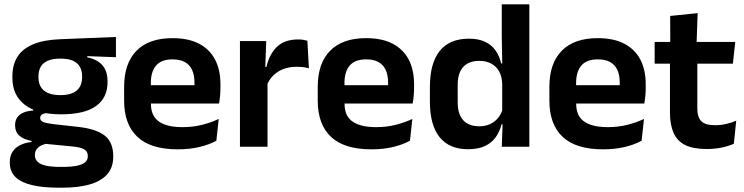

<svg xmlns="http://www.w3.org/2000/svg" viewBox="-20 -681 3454 891"><path d="M264 -150.5Q152.5 -150.5 95 -194.8Q37.5 -239 37.5 -319V-326.5Q37.5 -379.5 60.5 -416.8Q83.5 -454 132.5 -475Q181.5 -496 259.5 -499L518 -509.5V-415.5L385 -420.5V-415Q416.5 -408.5 437.2 -394.2Q458 -380 468.5 -357.8Q479 -335.5 479 -304V-299.5Q479 -227 425.5 -188.8Q372 -150.5 264 -150.5ZM258 93.5H272Q311 93.5 336.5 88.2Q362 83 374.8 72.2Q387.5 61.5 387.5 44.5V43Q387.5 22 371.2 12.2Q355 2.5 319 -1L175.5 -15L205 -16.5Q186.5 -13 172.2 -6.2Q158 0.5 150 11.5Q142 22.5 142 38.5V39.5Q142 58 155 70.2Q168 82.5 194 88Q220 93.5 258 93.5ZM251 190Q180 190 129.5 178.2Q79 166.5 52.2 141Q25.5 115.5 25.5 73.5V71.5Q25.5 43 38 23.5Q50.5 4 73.5 -7.5Q96.5 -19 126.5 -22V-27Q88.5 -34.5 69.2 -51.8Q50 -69 50 -99V-99.5Q50 -120.5 59.5 -135Q69 -149.5 87.8 -158Q106.5 -166.5 134 -168V-182.5L242.5 -155.5L207.5 -156.5Q184.5 -156 175.5 -150.2Q166.5 -144.5 166.5 -134V-133.5Q166.5 -120.5 180.5 -114.8Q194.5 -109 227 -105L344.5 -92Q427 -82.5 466.2 -51.5Q505.5 -20.5 505.5 44V46.5Q505.5 96 477.5 127.8Q449.5 159.5 396.8 174.8Q344 190 269 190ZM260.5 -239.5Q294 -239.5 316.2 -249Q338.5 -258.5 349.8 -277Q361 -295.5 361 -322V-327.5Q361 -354 350 -372.2Q339 -390.5 317 -399.8Q295 -409 261.5 -409H260Q224.5 -409 202 -399.2Q179.5 -389.5 169 -371.2Q158.5 -353 158.5 -327.5V-322Q158.5 -295.5 169.8 -277Q181 -258.5 203.8 -249Q226.5 -239.5 260.5 -239.5Z M805 12Q679 12 617.5 -46Q556 -104 556 -214V-278Q556 -387 613.5 -445.5Q671 -504 780.5 -504Q854.5 -504 904 -478Q953.5 -452 978.2 -404.2Q1003 -356.5 1003 -290V-272.5Q1003 -254.5 1001.2 -235.8Q999.5 -217 996.5 -200.5H880.5Q882 -228 882.2 -252.8Q882.5 -277.5 882.5 -297.5Q882.5 -332 871.5 -356.2Q860.5 -380.5 838 -393Q815.5 -405.5 780.5 -405.5Q729 -405.5 704.5 -377Q680 -348.5 680 -296V-250.5L680.5 -236V-197.5Q680.5 -174.5 687.8 -155Q695 -135.5 712 -121.2Q729 -107 757.2 -99Q785.5 -91 828 -91Q874 -91 915.8 -101.2Q957.5 -111.5 995 -129L984 -28Q950.5 -9.5 905.2 1.2Q860 12 805 12ZM624 -200.5V-285.5H970.5V-200.5Z M1218 -285 1185.5 -370.5H1216.5Q1230 -430 1265.5 -464Q1301 -498 1364 -498Q1377 -498 1387.5 -496.2Q1398 -494.5 1406.5 -492L1413.5 -364Q1402.5 -367.5 1388 -369.2Q1373.5 -371 1357.5 -371Q1306.5 -371 1270.8 -348.5Q1235 -326 1218 -285ZM1093.5 0V-490.5H1215.5L1210 -340L1221.5 -335.5V0Z M1703.5 12Q1577.5 12 1516 -46Q1454.5 -104 1454.5 -214V-278Q1454.5 -387 1512 -445.5Q1569.5 -504 1679 -504Q1753 -504 1802.5 -478Q1852 -452 1876.8 -404.2Q1901.5 -356.5 1901.5 -290V-272.5Q1901.5 -254.5 1899.8 -235.8Q1898 -217 1895 -200.5H1779Q1780.5 -228 1780.8 -252.8Q1781 -277.5 1781 -297.5Q1781 -332 1770 -356.2Q1759 -380.5 1736.5 -393Q1714 -405.5 1679 -405.5Q1627.5 -405.5 1603 -377Q1578.5 -348.5 1578.5 -296V-250.5L1579 -236V-197.5Q1579 -174.5 1586.2 -155Q1593.5 -135.5 1610.5 -121.2Q1627.5 -107 1655.8 -99Q1684 -91 1726.5 -91Q1772.5 -91 1814.2 -101.2Q1856 -111.5 1893.5 -129L1882.5 -28Q1849 -9.5 1803.8 1.2Q1758.5 12 1703.5 12ZM1522.5 -200.5V-285.5H1869V-200.5Z M2151.5 11.5Q2065 11.5 2020 -44.5Q1975 -100.5 1975 -209.5V-277Q1975 -387.5 2020.5 -444.5Q2066 -501.5 2156 -501.5Q2200 -501.5 2230.2 -487.5Q2260.5 -473.5 2279.2 -447.5Q2298 -421.5 2305.5 -386.5H2343L2310.5 -291.5Q2309.5 -326 2296.2 -349.8Q2283 -373.5 2259.5 -386Q2236 -398.5 2204 -398.5Q2155.5 -398.5 2129.8 -370.5Q2104 -342.5 2104 -287V-206Q2104 -151 2129.8 -123Q2155.5 -95 2205 -95Q2233 -95 2255 -105.5Q2277 -116 2291.8 -134.2Q2306.5 -152.5 2313 -175.5L2343.5 -104H2307.5Q2299.5 -72 2281.5 -45.8Q2263.5 -19.5 2232 -4Q2200.5 11.5 2151.5 11.5ZM2308.5 0 2313 -120 2310.5 -148.5V-349L2311 -369.5L2308.5 -510V-661H2436.5V0Z M2778.5 12Q2652.5 12 2591 -46Q2529.5 -104 2529.5 -214V-278Q2529.5 -387 2587 -445.5Q2644.5 -504 2754 -504Q2828 -504 2877.5 -478Q2927 -452 2951.8 -404.2Q2976.5 -356.5 2976.5 -290V-272.5Q2976.5 -254.5 2974.8 -235.8Q2973 -217 2970 -200.5H2854Q2855.5 -228 2855.8 -252.8Q2856 -277.5 2856 -297.5Q2856 -332 2845 -356.2Q2834 -380.5 2811.5 -393Q2789 -405.5 2754 -405.5Q2702.5 -405.5 2678 -377Q2653.5 -348.5 2653.5 -296V-250.5L2654 -236V-197.5Q2654 -174.5 2661.2 -155Q2668.5 -135.5 2685.5 -121.2Q2702.5 -107 2730.8 -99Q2759 -91 2801.5 -91Q2847.5 -91 2889.2 -101.2Q2931 -111.5 2968.5 -129L2957.5 -28Q2924 -9.5 2878.8 1.2Q2833.5 12 2778.5 12ZM2597.5 -200.5V-285.5H2944V-200.5Z M3259 10.5Q3196.5 10.5 3159.2 -8.2Q3122 -27 3105.5 -65Q3089 -103 3089 -158.5V-444.5H3216V-177.5Q3216 -137.5 3234.2 -118.8Q3252.5 -100 3298.5 -100Q3325.5 -100 3350.5 -105.8Q3375.5 -111.5 3396.5 -121L3385.5 -14Q3360.5 -2.5 3328.2 4Q3296 10.5 3259 10.5ZM3018 -385.5V-486.5H3392L3381 -385.5ZM3090.5 -477 3090 -607 3217.5 -620 3212.5 -477Z"/></svg>

Font: Anek Tamil Medium SemiBold
Style: Regular
Weight: 600
Version: Version 1.003